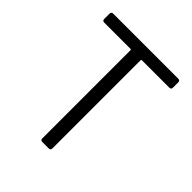

<svg xmlns="http://www.w3.org/2000/svg" viewBox="-192 -827 954 954"><g transform="rotate(45 284.5 -350.0)"><path d="M56.2 -700.2H513.2Q525.9 -700.2 525.9 -687V-649.9Q525.9 -637.2 513.2 -637.2H320.8Q315.9 -637.2 315.9 -631.8V-13.2Q315.9 0 303.2 0H257.8Q245.1 0 245.1 -13.2V-631.8Q245.1 -637.2 240.2 -637.2H56.2Q43 -637.2 43 -649.9V-687Q43 -700.2 56.2 -700.2Z"/></g></svg>

Font: Barlow
Style: Regular
Weight: 400
Designer: Jeremy Tribby
Foundry: Jeremy Tribby
Version: Version 1.101